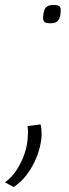

<svg xmlns="http://www.w3.org/2000/svg" viewBox="-91 -556 277 775"><path d="M20 -47 73 -54Q75 -45 76 -35.5Q77 -26 77 -16Q77 8 70 37Q63 66 49 96Q35 126 14 153Q-7 180 -36 199L-71 180Q-45 162 -24.5 131Q-4 100 8 64.5Q20 29 21 -3Q22 -13 22 -24.5Q22 -36 20 -47ZM83 -487Q84 -504 88 -515Q92 -526 101 -531Q110 -536 125 -536Q142 -536 148.5 -531Q155 -526 154 -512Q154 -499 151.5 -490Q149 -481 144.5 -474.5Q140 -468 132 -465Q124 -462 112 -462Q95 -462 88.5 -467.5Q82 -473 83 -487Z"/></svg>

Font: Georama ExtraCondensed Thin Light
Style: Italic
Weight: 300
Italic angle: -9°
Version: Version 1.001